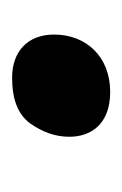

<svg xmlns="http://www.w3.org/2000/svg" viewBox="39 -516 206 325"><g transform="rotate(-90 142.5 -353.0)"><path d="M150 -270C209 -270 247 -310 247 -365C247 -410 218 -436 174 -436C137 -436 112 -426 97 -406C82 -385 74 -363 74 -339C74 -304 94 -270 150 -270Z"/></g></svg>

Font: BC Sans
Style: Bold Italic
Weight: 700
Italic angle: -12°
Designer: Monotype Design Team
Province of B.C.
Foundry: Monotype Imaging Inc.
Version: Version 2.000;GOOG;noto-source:20170915:90ef993387c0